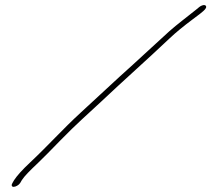

<svg xmlns="http://www.w3.org/2000/svg" viewBox="-20 -676 820 745"><path d="M58.3 34 64.7 23C74.1 8 95.9 -14 127.7 -44C148 -63 176.8 -93 215 -132C279.5 -198 317.3 -230 372.9 -282C455.3 -360 560.1 -453 639 -528C663.4 -551 691.7 -574 725 -599C736.4 -608 747.4 -616 756.8 -623L768.8 -633C779.2 -642 782.6 -649 778.1 -654C773.6 -659 760.6 -655 753.6 -649L740.2 -638C716.9 -619 662.7 -578 637.3 -555C568.8 -493 516.2 -443 444.7 -379C394 -333 344.9 -286 294.2 -240C221.2 -173 168.7 -113 96.2 -45C66.4 -17 46.5 5 34.7 23L28.3 34C23.3 42 24.9 49 32.9 49C40.9 49 53.3 42 58.3 34Z"/></svg>

Font: MewTooHand
Style: UltimateIta
Weight: 400
Designer: Mew Too, Robert Jablonski
Version: Version 0.77